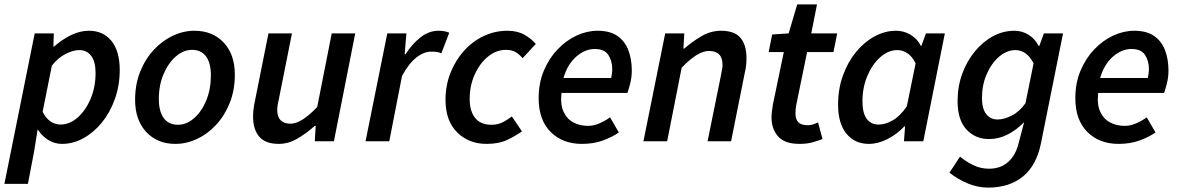

<svg xmlns="http://www.w3.org/2000/svg" viewBox="-37 -643 5370 874"><path d="M-17 194 121 -491H208L206 -431H209Q244 -462 285 -482.5Q326 -503 368 -503Q433 -503 470.5 -456.5Q508 -410 508 -324Q508 -254 486 -192.5Q464 -131 427 -85.5Q390 -40 343 -14Q296 12 245 12Q211 12 182.5 -6Q154 -24 136 -52H134L118 48L90 194ZM238 -76Q280 -76 316.5 -108Q353 -140 375.5 -193.5Q398 -247 398 -310Q398 -363 378 -389Q358 -415 324 -415Q296 -415 261.5 -397.5Q227 -380 199 -344L157 -134Q173 -103 194 -89.5Q215 -76 238 -76Z M761 12Q679 12 628.5 -42.5Q578 -97 578 -188Q578 -259 601 -316.5Q624 -374 663 -416Q702 -458 750 -480.5Q798 -503 848 -503Q931 -503 981.5 -449Q1032 -395 1032 -303Q1032 -233 1009 -175Q986 -117 947 -75Q908 -33 860 -10.5Q812 12 761 12ZM773 -75Q812 -75 846.5 -105Q881 -135 902 -186Q923 -237 923 -300Q923 -356 901 -386Q879 -416 837 -416Q798 -416 763.5 -386Q729 -356 707.5 -305.5Q686 -255 686 -192Q686 -137 708 -106Q730 -75 773 -75Z M1232 12Q1171 12 1143 -21Q1115 -54 1115 -112Q1115 -129 1117 -145.5Q1119 -162 1123 -181L1185 -491H1292L1233 -195Q1229 -178 1227 -166Q1225 -154 1225 -143Q1225 -80 1286 -80Q1335 -80 1407 -156L1473 -491H1580L1483 0H1396L1400 -70H1396Q1359 -37 1317.5 -12.5Q1276 12 1232 12Z M1627 0 1726 -491H1813L1805 -396H1809Q1838 -442 1876.5 -472.5Q1915 -503 1959 -503Q1989 -503 2008 -494L1972 -400Q1963 -405 1951 -406.5Q1939 -408 1926 -408Q1892 -408 1857.5 -380.5Q1823 -353 1793 -297L1735 0Z M2178 12Q2097 12 2044 -40.5Q1991 -93 1991 -188Q1991 -254 2013.5 -311Q2036 -368 2075 -411.5Q2114 -455 2165 -479Q2216 -503 2273 -503Q2318 -503 2350 -485Q2382 -467 2402 -443L2342 -378Q2325 -398 2308 -407Q2291 -416 2266 -416Q2222 -416 2184.5 -385.5Q2147 -355 2124 -304Q2101 -253 2101 -192Q2101 -137 2126 -106Q2151 -75 2200 -75Q2229 -75 2251.5 -86.5Q2274 -98 2293 -113L2339 -45Q2311 -25 2272.5 -6.5Q2234 12 2178 12Z M2612 12Q2524 12 2469.5 -42.5Q2415 -97 2415 -196Q2415 -265 2438.5 -321Q2462 -377 2501 -418Q2540 -459 2587.5 -481Q2635 -503 2683 -503Q2740 -503 2774 -479Q2808 -455 2823.5 -414Q2839 -373 2839 -322Q2839 -291 2831.5 -262Q2824 -233 2819 -220H2519Q2513 -167 2528.5 -134Q2544 -101 2573.5 -85.5Q2603 -70 2640 -70Q2666 -70 2693 -82Q2720 -94 2740 -109L2780 -40Q2750 -19 2707.5 -3.5Q2665 12 2612 12ZM2528 -288H2745Q2747 -298 2748.5 -308Q2750 -318 2750 -329Q2750 -365 2732.5 -392.5Q2715 -420 2670 -420Q2626 -420 2586 -385Q2546 -350 2528 -288Z M2892 0 2991 -491H3078L3074 -422H3078Q3116 -455 3157.5 -479Q3199 -503 3245 -503Q3307 -503 3334 -470.5Q3361 -438 3361 -379Q3361 -362 3359.5 -346Q3358 -330 3353 -310L3291 0H3184L3244 -296Q3247 -313 3249.5 -325Q3252 -337 3252 -348Q3252 -411 3190 -411Q3165 -411 3135 -393Q3105 -375 3066 -335L3000 0Z M3603 12Q3534 12 3504.5 -22.5Q3475 -57 3475 -108Q3475 -123 3477 -137Q3479 -151 3481 -166L3531 -406H3462L3478 -486L3553 -491L3592 -623H3682L3656 -491H3774L3757 -406H3637L3587 -162Q3584 -144 3584 -127Q3584 -100 3597 -86.5Q3610 -73 3641 -73Q3654 -73 3665.5 -77Q3677 -81 3687 -86L3707 -10Q3689 -3 3663 4.5Q3637 12 3603 12Z M3918 12Q3854 12 3816 -34.5Q3778 -81 3778 -167Q3778 -238 3800 -299Q3822 -360 3859 -405.5Q3896 -451 3943.5 -477Q3991 -503 4042 -503Q4078 -503 4108.5 -484.5Q4139 -466 4155 -434H4157L4178 -491H4264L4166 0H4078L4083 -68H4080Q4046 -32 4003 -10Q3960 12 3918 12ZM3962 -76Q3994 -76 4027.5 -95.5Q4061 -115 4091 -159L4131 -355Q4115 -387 4093 -401Q4071 -415 4048 -415Q4007 -415 3970.5 -383Q3934 -351 3911.5 -298Q3889 -245 3889 -182Q3889 -128 3908.5 -102Q3928 -76 3962 -76Z M4461 211Q4415 211 4369.5 192.5Q4324 174 4285 143L4333 70Q4361 93 4394 109Q4427 125 4465 125Q4518 125 4552.5 94Q4587 63 4600 8L4625 -87Q4590 -51 4549.5 -30.5Q4509 -10 4465 -10Q4403 -10 4362.5 -53.5Q4322 -97 4322 -183Q4322 -250 4343.5 -308Q4365 -366 4401.5 -410Q4438 -454 4484 -478.5Q4530 -503 4580 -503Q4616 -503 4645.5 -484.5Q4675 -466 4691 -434H4694L4715 -491H4802L4702 7Q4682 109 4620 160Q4558 211 4461 211ZM4504 -99Q4533 -99 4568 -116.5Q4603 -134 4631 -173L4668 -355Q4651 -387 4630 -401Q4609 -415 4586 -415Q4546 -415 4511 -385Q4476 -355 4454.5 -305.5Q4433 -256 4433 -197Q4433 -148 4452.5 -123.5Q4472 -99 4504 -99Z M5055 12Q4967 12 4912.5 -42.5Q4858 -97 4858 -196Q4858 -265 4881.5 -321Q4905 -377 4944 -418Q4983 -459 5030.5 -481Q5078 -503 5126 -503Q5183 -503 5217 -479Q5251 -455 5266.5 -414Q5282 -373 5282 -322Q5282 -291 5274.5 -262Q5267 -233 5262 -220H4962Q4956 -167 4971.5 -134Q4987 -101 5016.5 -85.5Q5046 -70 5083 -70Q5109 -70 5136 -82Q5163 -94 5183 -109L5223 -40Q5193 -19 5150.5 -3.5Q5108 12 5055 12ZM4971 -288H5188Q5190 -298 5191.5 -308Q5193 -318 5193 -329Q5193 -365 5175.5 -392.5Q5158 -420 5113 -420Q5069 -420 5029 -385Q4989 -350 4971 -288Z"/></svg>

Font: Source Sans Pro SemiBold
Style: Italic
Weight: 600
Italic angle: -11°
Designer: Paul D. Hunt
Foundry: Adobe Systems Incorporated
Version: Version 1.095;hotconv 1.0.109;makeotfexe 2.5.65596